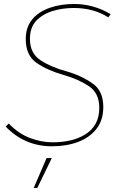

<svg xmlns="http://www.w3.org/2000/svg" viewBox="-20 -727 632 962"><path d="M240.5 6Q104 6 8 -93L24 -108Q72.5 -57.5 129.8 -35.8Q187 -14 242.5 -14Q342.5 -14 405.5 -52.5Q477.5 -96.5 477.5 -186.5Q477.5 -260.5 425 -295.5Q372.5 -330.5 298.5 -351.5Q217.5 -374.5 163.2 -412Q109 -449.5 109 -531.5Q109 -572.5 124.2 -603Q139.5 -633.5 166.5 -654.5Q193.5 -675.5 229.5 -688Q284 -707 351.5 -707Q448.5 -707 534.5 -656L522.5 -640Q449.5 -687 349.5 -687Q293.5 -687 243.5 -671.8Q193.5 -656.5 160.5 -622Q130 -588 130 -532.5Q130 -460.5 181.8 -426Q233.5 -391.5 310 -370.5Q386.5 -349.5 445.5 -307.5Q497.5 -271.5 497.5 -190.5Q497.5 -125 463.5 -81.5Q429.5 -38 371.5 -16Q313.5 6 240.5 6ZM167 214.5H149L213.5 65H239.5Z"/></svg>

Font: Argentum Sans Thin
Style: Italic
Weight: 100
Italic angle: -11°
Designer: Julieta Ulanovsky (font), Cristiano Sobral (main changes and remaster)
Foundry: Julieta Ulanovsky (font), Cristiano Sobral (main changes and remaster)
Version: Version 2.007;June 15, 2022;FontCreator 14.0.0.2814 64-bit; 